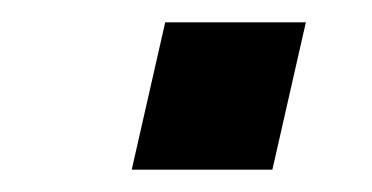

<svg xmlns="http://www.w3.org/2000/svg" viewBox="-20 -152 333 172"><path d="M98 0 128 -132H254L224 0Z"/></svg>

Font: Perun
Style: Bold Italic
Weight: 700
Italic angle: -12°
Foundry: Copyright (c) Stefan Peev, Context Ltd, 2016
Version: Version 1.027